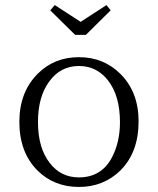

<svg xmlns="http://www.w3.org/2000/svg" viewBox="-20 -739 629 765"><path d="M294.4 -511.2Q393.1 -511.2 460 -444.3Q532.2 -372.1 532.2 -255.4Q532.2 -132.3 460 -60.1Q392.6 5.9 294.4 5.9Q195.3 5.9 128.9 -60.1Q57.1 -132.3 57.1 -253.4Q57.1 -372.1 130.4 -445.3Q196.3 -511.2 294.4 -511.2ZM294.4 -476.1Q220.2 -476.1 175.3 -413.1Q131.3 -352.5 131.3 -252.9Q131.3 -148.4 179.2 -88.4Q223.1 -32.2 294.4 -32.2Q383.3 -32.2 425.3 -110.4Q458 -171.9 458 -252Q458 -357.4 410.2 -418.9Q365.2 -476.1 294.4 -476.1ZM198.2 -718.8 301.3 -651.9 404.3 -718.8 420.9 -697.8 322.3 -600.1H279.3L180.2 -697.8Z"/></svg>

Font: I.MingCP
Style: Regular
Weight: 400
Designer: I.Font Project
Version: Version 8.000; Sep 06, 2022